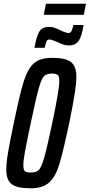

<svg xmlns="http://www.w3.org/2000/svg" viewBox="-20 -1008 484 1036"><path d="M14 -92Q14 -130 23.5 -186Q33 -242 54 -342Q87 -502 108 -569Q129 -636 162.5 -666Q196 -696 262 -696Q333 -696 362.5 -673.5Q392 -651 392 -595Q392 -558 383 -501Q374 -444 354 -346Q320 -187 300 -121Q280 -55 245.5 -23.5Q211 8 145 8Q73 8 43.5 -14Q14 -36 14 -92ZM262 -344Q300 -526 300 -569Q300 -596 291.5 -603.5Q283 -611 261 -611Q232 -611 218 -597.5Q204 -584 189 -531Q174 -478 146 -344Q123 -235 114.5 -188Q106 -141 106 -118Q106 -91 114.5 -84Q123 -77 147 -77Q175 -77 189 -90.5Q203 -104 218.5 -157.5Q234 -211 262 -344ZM245 -863Q260 -863 273.5 -858.5Q287 -854 307 -844Q337 -830 350 -830Q360 -830 365.5 -840Q371 -850 376 -873H431Q422 -815 405.5 -789Q389 -763 352 -763Q337 -763 324 -767Q311 -771 292 -780Q286 -782 271 -788.5Q256 -795 246 -795Q236 -795 231 -785Q226 -775 221 -750H166Q177 -813 192.5 -838Q208 -863 245 -863ZM216 -928 228 -988H444L432 -928Z"/></svg>

Font: Saira Ultra Condensed SemiBold
Style: Italic
Weight: 600
Width: 1
Italic angle: -12°
Designer: Hector Gatti with collaboration of the Omnibus-Type team
Foundry: Omnibus-Type
Version: Version 1.001; ttfautohint (v1.8)